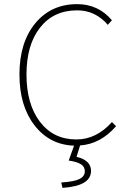

<svg xmlns="http://www.w3.org/2000/svg" viewBox="-20 -692 640 928"><path d="M282 216 276 190Q339 186 364.5 173Q390 160 390 136Q390 114 371.5 102Q353 90 312 84L338 12Q220 8 147 -86Q74 -180 74 -332Q74 -487 150.5 -579.5Q227 -672 353 -672Q455 -672 521 -594L501 -572Q441 -642 353 -642Q239 -642 173.5 -558.5Q108 -475 108 -332Q108 -189 173 -103.5Q238 -18 349 -18Q446 -18 521 -102L541 -82Q466 4 367 11L350 66Q420 83 420 134Q420 207 282 216Z"/></svg>

Font: TypoPRO Source Code Pro
Style: Regular
Weight: 200
Monospace: yes
Designer: Paul D. Hunt, Teo Tuominen
Foundry: Adobe Systems Incorporated
Version: Version 2.010;PS 1.0;hotconv 1.0.84;makeotf.lib2.5.63406